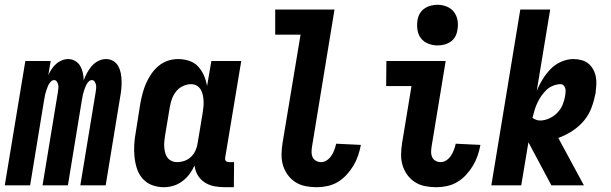

<svg xmlns="http://www.w3.org/2000/svg" viewBox="-37 -775 2557 803"><path d="M-17 0 69 -520H175L165 -461Q171 -474 179 -486Q187 -498 197.5 -507.5Q208 -517 221.5 -522.5Q235 -528 248 -528Q264 -528 277.5 -520Q291 -512 298.5 -499Q306 -486 309.5 -470.5Q313 -455 313 -439Q319 -455 327 -470Q335 -485 346.5 -498.5Q358 -512 374 -520Q390 -528 406 -528Q423 -528 436.5 -520Q450 -512 457.5 -498.5Q465 -485 468 -469.5Q471 -454 471.5 -437.5Q472 -421 470.5 -404.5Q469 -388 466 -372L405 0H299L363 -389Q364 -397 365 -405Q366 -413 364.5 -420Q363 -427 359 -433.5Q355 -440 347 -440Q339 -440 332.5 -432.5Q326 -425 322.5 -417.5Q319 -410 316.5 -402Q314 -394 311.5 -386Q309 -378 308 -370Q307 -362 305 -354L247 0H141L205 -389Q206 -397 207 -405Q208 -413 206.5 -420Q205 -427 201 -433.5Q197 -440 189 -440Q181 -440 174.5 -432.5Q168 -425 164.5 -417.5Q161 -410 158.5 -402Q156 -394 153.5 -386Q151 -378 150 -370Q149 -362 147 -354L89 0Z M648 8Q622 8 598.5 -1Q575 -10 559 -28.5Q543 -47 535.5 -70.5Q528 -94 525.5 -119.5Q523 -145 524.5 -171Q526 -197 531 -223L550 -343Q554 -364 559.5 -385Q565 -406 574 -426.5Q583 -447 596 -466Q609 -485 626.5 -499.5Q644 -514 665 -521Q686 -528 707 -528Q732 -528 754.5 -520.5Q777 -513 792 -496.5Q807 -480 816 -459Q825 -438 829 -415L847 -520H972L905 -117Q904 -113 904.5 -109Q905 -105 907.5 -102Q910 -99 914 -98Q918 -97 922 -97H942L941 8H904Q881 8 859.5 4Q838 0 820 -11.5Q802 -23 790.5 -41.5Q779 -60 777 -83Q768 -64 755.5 -47Q743 -30 725.5 -17Q708 -4 688 2Q668 8 648 8ZM704 -97Q719 -97 735 -102.5Q751 -108 763 -120Q775 -132 781.5 -147.5Q788 -163 790 -179L810 -299Q812 -312 813.5 -325Q815 -338 814.5 -351Q814 -364 811.5 -376.5Q809 -389 803 -399.5Q797 -410 786.5 -416.5Q776 -423 762 -423Q745 -423 728 -415Q711 -407 699.5 -392.5Q688 -378 682 -361Q676 -344 673 -326L653 -206Q651 -194 650 -182Q649 -170 650 -158.5Q651 -147 654 -135.5Q657 -124 663.5 -115.5Q670 -107 680.5 -102Q691 -97 704 -97Z M1288 8Q1264 8 1241 3.5Q1218 -1 1199 -13Q1180 -25 1166.5 -43.5Q1153 -62 1146.5 -84Q1140 -106 1140.5 -130.5Q1141 -155 1145 -179L1220 -630H1114V-735H1362L1268 -162Q1266 -150 1266 -138.5Q1266 -127 1270.5 -117.5Q1275 -108 1284.5 -102.5Q1294 -97 1306 -97Q1319 -97 1330.5 -105Q1342 -113 1349.5 -124.5Q1357 -136 1361.5 -148.5Q1366 -161 1369 -174L1472 -169V-168Q1468 -146 1460.5 -124Q1453 -102 1441 -82Q1429 -62 1412.5 -44Q1396 -26 1376 -14Q1356 -2 1333 3Q1310 8 1288 8Z M1788 8Q1764 8 1741 3.5Q1718 -1 1699 -13Q1680 -25 1666.5 -43.5Q1653 -62 1646.5 -84Q1640 -106 1640.5 -130.5Q1641 -155 1645 -179L1684 -415H1578L1579 -520H1827L1768 -162Q1766 -150 1766 -138.5Q1766 -127 1770.5 -117.5Q1775 -108 1784.5 -102.5Q1794 -97 1806 -97Q1819 -97 1830.5 -105Q1842 -113 1849.5 -124.5Q1857 -136 1861.5 -148.5Q1866 -161 1869 -174L1972 -169V-168Q1968 -146 1960.5 -124Q1953 -102 1941 -82Q1929 -62 1912.5 -44Q1896 -26 1876 -14Q1856 -2 1833 3Q1810 8 1788 8ZM1793 -585Q1773 -585 1754 -592.5Q1735 -600 1723.5 -615Q1712 -630 1709 -650Q1706 -670 1709 -690Q1711 -705 1718.5 -718Q1726 -731 1738.5 -739.5Q1751 -748 1765 -751.5Q1779 -755 1793 -755Q1813 -755 1831.5 -747.5Q1850 -740 1861.5 -725Q1873 -710 1876.5 -690Q1880 -670 1876 -650Q1874 -635 1867 -622Q1860 -609 1847.5 -600.5Q1835 -592 1821 -588.5Q1807 -585 1793 -585Z M2018 0 2139 -735H2264L2208 -396Q2218 -420 2232.5 -443.5Q2247 -467 2266 -486.5Q2285 -506 2310.5 -517Q2336 -528 2361 -528Q2379 -528 2395.5 -523.5Q2412 -519 2424 -509Q2436 -499 2444 -484.5Q2452 -470 2455 -454Q2458 -438 2457 -420.5Q2456 -403 2454 -386Q2448 -355 2437 -325Q2426 -295 2405 -270Q2384 -245 2356 -227Q2328 -209 2298 -198L2405 0H2269L2173 -180L2143 0ZM2222 -271Q2241 -271 2260.5 -280Q2280 -289 2294.5 -304Q2309 -319 2316.5 -338Q2324 -357 2327 -376Q2328 -384 2328.5 -391.5Q2329 -399 2327 -406Q2325 -413 2320 -418Q2315 -423 2307 -423Q2292 -423 2276 -416.5Q2260 -410 2248 -398.5Q2236 -387 2226.5 -373Q2217 -359 2210 -344Q2203 -329 2198.5 -313.5Q2194 -298 2190 -282Q2197 -277 2205 -274Q2213 -271 2222 -271Z"/></svg>

Font: Iosevka Extrabold
Style: Italic
Weight: 800
Italic angle: -9°
Monospace: yes
Designer: Belleve Invis
Foundry: Belleve Invis
Version: Version 32.5.0; ttfautohint (v1.8.4)